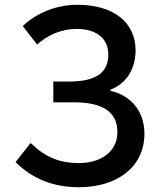

<svg xmlns="http://www.w3.org/2000/svg" viewBox="-20 -770 667 803"><path d="M311 13C464 13 584 -67 584 -211C584 -308 524 -372 442 -390V-395C510 -421 547 -483 547 -559C547 -678 453 -750 304 -750C214 -750 132 -715 75 -661L135 -584C181 -624 236 -649 301 -649C377 -649 433 -614 433 -542C433 -469 386 -429 269 -429H203V-342H291C407 -342 471 -303 471 -218C471 -134 400 -88 310 -88C231 -88 171 -111 108 -172L45 -92C120 -18 208 13 311 13Z"/></svg>

Font: Noto Sans HK Medium
Style: Regular
Weight: 500
Designer: Ryoko NISHIZUKA 西塚涼子 (kana, bopomofo & ideographs); Paul D. Hunt (Latin, Greek & Cyrillic); Sandoll Communications 산돌커뮤니
Foundry: Adobe
Version: Version 2.002;hotconv 1.0.116;makeotfexe 2.5.65601